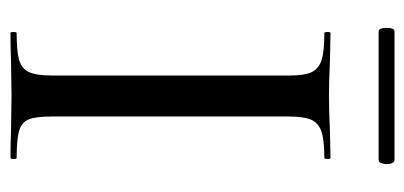

<svg xmlns="http://www.w3.org/2000/svg" viewBox="-228 -562 790 375"><g transform="rotate(90 167.5 -375.0)"><path d="M289 -12Q291 -12 291 -6Q291 0 289 0Q257 0 239 -1L167 -2L97 -1Q78 0 45 0Q43 0 43 -6Q43 -12 45 -12Q81 -12 98 -17Q115 -22 121.5 -36.5Q128 -51 128 -81V-544Q128 -574 121.5 -588Q115 -602 98 -607.5Q81 -613 45 -613Q43 -613 43 -619Q43 -625 45 -625L97 -624Q141 -622 167 -622Q196 -622 240 -624L289 -625Q291 -625 291 -619Q291 -613 289 -613Q253 -613 236.5 -607Q220 -601 214 -586.5Q208 -572 208 -542V-81Q208 -50 213.5 -36Q219 -22 235.5 -17Q252 -12 289 -12ZM35 -735Q35 -750 42 -750H293Q297 -750 299 -745.5Q301 -741 301 -735Q301 -729 299 -724Q297 -719 293 -719H42Q35 -719 35 -735Z"/></g></svg>

Font: Cormorant Infant Medium
Style: Regular
Weight: 500
Designer: Christian Thalmann (Catharsis Fonts)
Foundry: Catharsis Fonts
Version: Version 4.000